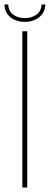

<svg xmlns="http://www.w3.org/2000/svg" viewBox="-60 -840 223 860"><path d="M126 -820H143Q142 -784 115.5 -763Q89 -742 51 -742Q13 -742 -13 -762.5Q-39 -783 -40 -820H-23Q-22 -790 -1 -774.5Q20 -759 51 -759Q82 -759 103.5 -774.5Q125 -790 126 -820ZM40 0V-700H62V0Z"/></svg>

Font: Bebas Neue Light
Style: Regular
Weight: 300
Designer: Ryoichi Tsunekawa
Foundry: Ryoichi Tsunekawa
Version: Version 1.003;PS 001.003;hotconv 1.0.70;makeotf.lib2.5.58329